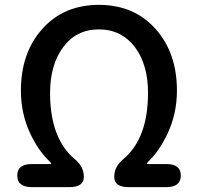

<svg xmlns="http://www.w3.org/2000/svg" viewBox="-20 -770 815 790"><path d="M111 0Q51 0 51 -48Q51 -95 111 -95H186Q191 -95 191 -97Q191 -99 179 -111Q138 -151 106 -217Q66 -301 66 -397Q66 -553 154.5 -651.5Q243 -750 387 -750Q531 -750 619.5 -651.5Q708 -553 708 -397Q708 -301 668 -217Q636 -151 596 -111Q584 -99 584 -97Q584 -95 589 -95H664Q724 -95 724 -48Q724 0 664 0H510Q450 0 450 -42Q450 -84 486 -114Q589 -199 589 -388Q589 -503 536 -575Q480 -649 387 -649Q294 -649 240 -576Q186 -503 186 -388Q186 -199 289 -114Q325 -84 325 -42Q325 0 265 0Z"/></svg>

Font: Resource Han Rounded JP Medium
Style: Regular
Weight: 500
Designer: Cyano Hao (round all glyphs); Ryoko NISHIZUKA 西塚涼子 (kana, bopomofo & ideographs); Paul D. Hunt (Latin, Greek & Cyrillic)
Foundry: Cyano Hao
Version: 0.990